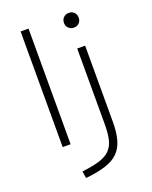

<svg xmlns="http://www.w3.org/2000/svg" viewBox="-172 -828 899 1139"><g transform="rotate(-20 277.0 -258.0)"><path d="M101 0V-730H151V0ZM162 176Q229 168 271.5 155Q314 142 338.5 118Q363 94 372.5 55.5Q382 17 382 -41V-520H432V-41Q432 27 419 73.5Q406 120 376.5 149.5Q347 179 296 195.5Q245 212 169 220ZM407 -643Q387 -643 373.5 -656Q360 -669 360 -689Q360 -710 373.5 -723Q387 -736 407 -736Q427 -736 440 -723Q453 -710 453 -689Q453 -669 440 -656Q427 -643 407 -643Z"/></g></svg>

Font: M PLUS 2 Light
Style: Regular
Weight: 300
Designer: Coji Morishita
Foundry: UNDERFOREST DESIGN
Version: Version 1.001